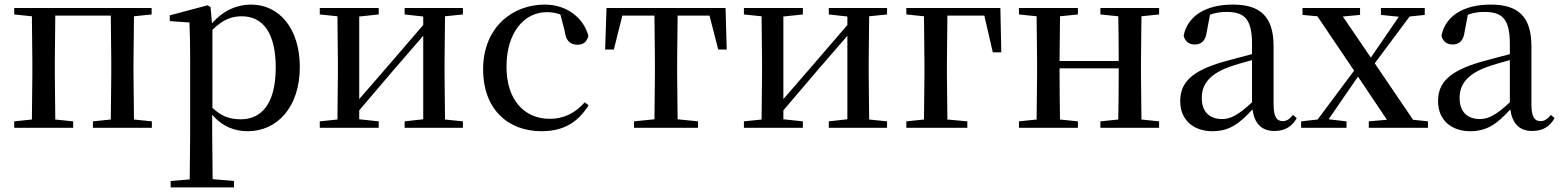

<svg xmlns="http://www.w3.org/2000/svg" viewBox="-20 -557 6805 837"><path d="M42 -494 119 -486 121 -292V-230L119 -36L42 -28V0H299V-28L221 -36L219 -230V-292L221 -489H463L465 -292V-230L463 -36L385 -28V0H642V-28L564 -36L562 -230V-292L564 -486L641 -494V-522H42Z M1060 15C1190 15 1287 -92 1287 -265C1287 -433 1197 -537 1075 -537C1014 -537 953 -512 904 -455L898 -526L885 -534L720 -490V-465L806 -459C808 -410 809 -361 809 -293V23L807 225L724 232V260H1000V232L907 224L905 23V-57C951 -3 1006 15 1060 15ZM906 -427C953 -474 993 -486 1034 -486C1123 -486 1182 -418 1182 -263C1182 -98 1115 -37 1030 -37C983 -37 946 -49 906 -87Z M1744 -494 1825 -485V-448L1670 -268L1546 -125V-485L1631 -494V-522H1374V-494L1451 -486L1453 -292V-230L1451 -36L1374 -28V0H1631V-28L1546 -37V-76L1696 -252L1825 -401V-37L1744 -28V0H1998V-28L1920 -36L1918 -230V-292L1920 -486L1998 -494V-522H1744Z M2340 15C2439 15 2500 -25 2546 -98L2529 -111C2487 -63 2436 -39 2377 -39C2265 -39 2188 -122 2188 -266C2188 -414 2264 -504 2364 -504C2384 -504 2403 -501 2423 -494L2442 -420C2447 -378 2467 -362 2498 -362C2522 -362 2538 -374 2545 -400C2524 -481 2449 -537 2355 -537C2212 -537 2086 -436 2086 -254C2086 -84 2192 15 2340 15Z M2832 0H3023V-28L2934 -37L2932 -230V-292L2934 -489H3073L3111 -341H3148L3143 -522H2624L2618 -341H2656L2693 -489H2833L2835 -292V-230L2833 -37L2744 -28V0Z M3593 -494 3674 -485V-448L3519 -268L3395 -125V-485L3480 -494V-522H3223V-494L3300 -486L3302 -292V-230L3300 -36L3223 -28V0H3480V-28L3395 -37V-76L3545 -252L3674 -401V-37L3593 -28V0H3847V-28L3769 -36L3767 -230V-292L3769 -486L3847 -494V-522H3593Z M3931 -494 4008 -486 4010 -284V-230L4008 -36L3931 -28V0H4197V-28L4110 -36L4108 -230V-284L4110 -489H4271L4308 -329H4345L4341 -522H3931Z M4777 -494 4855 -486C4856 -432 4857 -351 4857 -291H4599L4601 -486L4679 -494V-522H4422V-494L4499 -486L4501 -292V-230L4499 -36L4422 -28V0H4679V-28L4601 -36C4600 -92 4599 -179 4599 -259H4857C4857 -179 4856 -92 4855 -36L4777 -28V0H5033V-28L4956 -36L4954 -230V-292L4956 -486L5033 -494V-522H4777Z M5535 14C5579 14 5611 -3 5633 -42L5617 -56C5600 -36 5588 -29 5572 -29C5546 -29 5532 -46 5532 -104V-355C5532 -483 5476 -537 5355 -537C5234 -537 5157 -486 5140 -402C5145 -377 5163 -363 5189 -363C5216 -363 5236 -378 5241 -420L5255 -493C5280 -502 5303 -505 5326 -505C5405 -505 5438 -475 5438 -365V-321C5396 -310 5350 -298 5311 -287C5173 -247 5125 -196 5125 -116C5125 -32 5185 15 5265 15C5339 15 5382 -17 5440 -80C5448 -21 5478 14 5535 14ZM5438 -111C5378 -55 5344 -38 5308 -38C5254 -38 5219 -68 5219 -130C5219 -189 5252 -232 5333 -263C5363 -274 5400 -285 5438 -295Z M6000 -492 6078 -484 6015 -392 5956 -306 5834 -485 5909 -492V-522H5658V-492L5723 -486L5883 -249L5724 -36L5652 -28V0H5850V-28L5772 -37L5840 -136L5900 -223L6026 -35L5947 -28V0H6205V-28L6140 -35L5973 -281L6125 -485L6191 -492V-522H6000Z M6659 14C6703 14 6735 -3 6757 -42L6741 -56C6724 -36 6712 -29 6696 -29C6670 -29 6656 -46 6656 -104V-355C6656 -483 6600 -537 6479 -537C6358 -537 6281 -486 6264 -402C6269 -377 6287 -363 6313 -363C6340 -363 6360 -378 6365 -420L6379 -493C6404 -502 6427 -505 6450 -505C6529 -505 6562 -475 6562 -365V-321C6520 -310 6474 -298 6435 -287C6297 -247 6249 -196 6249 -116C6249 -32 6309 15 6389 15C6463 15 6506 -17 6564 -80C6572 -21 6602 14 6659 14ZM6562 -111C6502 -55 6468 -38 6432 -38C6378 -38 6343 -68 6343 -130C6343 -189 6376 -232 6457 -263C6487 -274 6524 -285 6562 -295Z"/></svg>

Font: Noto Serif JP Medium
Style: Regular
Weight: 500
Designer: Ryoko NISHIZUKA 西塚涼子 (kana & ideographs); Frank Grießhammer (Latin, Greek & Cyrillic); Wenlong ZHANG 张文龙 (bopomofo); San
Foundry: Adobe
Version: Version 2.001;hotconv 1.1.0;makeotfexe 2.6.0